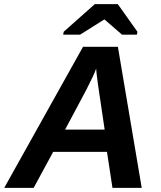

<svg xmlns="http://www.w3.org/2000/svg" viewBox="-41 -916 783 936"><path d="M218.3 -175.8 123 0H-20.5L363.8 -688H533.7L649.9 0H507.3L480.5 -175.8ZM427.7 -582Q422.9 -566.4 410.6 -540.5Q398.4 -514.6 379.9 -478.5L276.4 -284.2H469.2L436.5 -504.9Q427.7 -570.8 427.7 -582ZM466.8 -820.8 349.6 -747.1H267.1L269.5 -761.2L421.4 -896H533.2L628.9 -761.2L626.5 -747.1H553.7L468.8 -820.8Z"/></svg>

Font: Arimo
Style: Bold Italic
Weight: 700
Italic angle: -12°
Designer: Steve Matteson
Foundry: Monotype Imaging Inc.
Version: Version 1.33